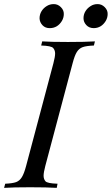

<svg xmlns="http://www.w3.org/2000/svg" viewBox="-53 -908 541 928"><path d="M225.1 -20 221.2 0Q174.8 -2.9 92.8 -2.9Q10.7 -2.9 -33.2 0L-27.8 -20Q7.3 -21.5 24.9 -27.8Q42 -34.2 52.7 -51.8Q63.5 -69.3 73.2 -106L205.1 -602.1Q213.4 -633.8 213.4 -649.4Q213.4 -665 204.1 -675.8Q194.8 -686.5 146 -688L150.9 -708Q192.4 -705.1 275.4 -705.1Q358.4 -705.1 405.8 -708L400.9 -688Q364.3 -686.5 346.7 -680.2Q329.1 -673.8 318.4 -656.7Q307.6 -639.6 297.9 -602.1L166 -106Q157.7 -74.2 157.7 -58.6Q157.7 -43 166.5 -32.2Q175.3 -21.5 225.1 -20ZM467.3 -840.3Q467.3 -822.3 458 -806.6Q437 -772.5 400.4 -772Q377.9 -772 364.3 -786.6Q350.6 -801.3 350.6 -819.8Q350.6 -838.4 359.9 -853.5Q369.1 -868.7 384.8 -878.4Q399.4 -888.2 418.9 -888.2Q438.5 -888.2 453.1 -873.5Q467.8 -858.9 467.3 -840.3ZM255.4 -840.3Q255.4 -822.3 246.1 -806.6Q225.1 -772.5 188.5 -772Q166 -771.5 152.3 -786.1Q138.7 -800.8 138.2 -819.3Q138.2 -837.9 147.5 -853.5Q156.7 -868.7 172.4 -878.4Q187.5 -888.2 207 -888.2Q226.6 -888.2 241.2 -873.5Q255.9 -858.9 255.4 -840.3Z"/></svg>

Font: PlayfairDisplaySC-Italic
Style: Italic
Weight: 400
Italic angle: -14°
Designer: Claus Eggers Sørensen
Foundry: Claus Eggers Sørensen
Version: Version 1.004;PS 001.004;hotconv 1.0.70;makeotf.lib2.5.58329